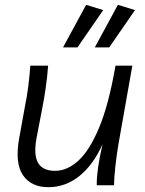

<svg xmlns="http://www.w3.org/2000/svg" viewBox="-20 -770 601 798"><path d="M181 8Q109 8 75 -42.5Q41 -93 60 -197L83 -324Q92 -368 97.5 -411Q103 -454 106 -497H180Q177 -454 170 -405Q163 -356 156 -322L132 -197Q119 -127 138 -93.5Q157 -60 209 -60Q259 -60 305.5 -102Q352 -144 392 -239.5Q432 -335 460 -497H530L472 -169Q464 -122 459 -74Q454 -26 454 0H382Q382 -34 387.5 -73.5Q393 -113 406 -170Q367 -84 309.5 -38Q252 8 181 8ZM434 -573H374L470 -750L541 -728ZM302 -573H242L338 -750L409 -728Z"/></svg>

Font: Livvic
Style: Italic
Weight: 400
Italic angle: -10°
Designer: Jacques Le Bailly, Baron von Fonthausen
Version: Version 1.001; ttfautohint (v1.8.2)